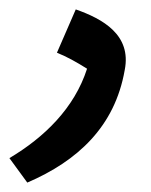

<svg xmlns="http://www.w3.org/2000/svg" viewBox="-20 -223 320 408"><path d="M38 165C145 119 224 46 245 -74C260 -149 198 -183 141 -203L101 -111C123 -102 141 -92 165 -77C138 7 74 69 0 113Z"/></svg>

Font: Noto Sans Arabic ExtBd
Style: Regular
Weight: 800
Designer: Monotype Design Team, Nadine Chahine, Nizar Qandah and Khaled Hosny
Foundry: Monotype Imaging Inc.
Version: Version 2.012